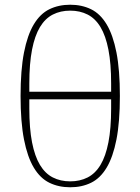

<svg xmlns="http://www.w3.org/2000/svg" viewBox="-20 -780 594 812"><path d="M277 12Q228 12 189 -7Q150 -26 123 -71Q96 -116 81.5 -190Q67 -264 67 -374Q67 -484 81.5 -558Q96 -632 123 -677Q150 -722 189 -741Q228 -760 277 -760Q326 -760 365 -741Q404 -722 431 -677Q458 -632 472.5 -558Q487 -484 487 -374Q487 -264 472.5 -190Q458 -116 431 -71Q404 -26 365 -7Q326 12 277 12ZM277 -13Q318 -13 350.5 -29.5Q383 -46 405 -82.5Q427 -119 438.5 -178Q450 -237 450 -321V-360H104V-321Q104 -237 115.5 -178Q127 -119 149 -82.5Q171 -46 203.5 -29.5Q236 -13 277 -13ZM104 -392H450V-427Q450 -511 438.5 -570Q427 -629 405 -665.5Q383 -702 350.5 -718.5Q318 -735 277 -735Q236 -735 203.5 -718.5Q171 -702 149 -665.5Q127 -629 115.5 -570Q104 -511 104 -427Z"/></svg>

Font: IBM Plex Serif ExtLt
Style: Regular
Weight: 200
Designer: Mike Abbink, Paul van der Laan, Pieter van Rosmalen
Foundry: Bold Monday
Version: Version 3.001